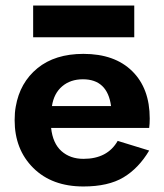

<svg xmlns="http://www.w3.org/2000/svg" viewBox="-20 -665 595 695"><path d="M382 -281Q369 -378 280 -378Q235 -378 205 -352.5Q175 -327 168 -281ZM165 -202Q171 -146 202.5 -118Q234 -90 282 -90Q369 -90 406 -155L520 -120Q482 -56 427 -23Q372 10 282 10Q168 10 100.5 -57Q33 -124 33 -230Q33 -258 37 -279Q52 -366 115.5 -418Q179 -470 282 -470Q395 -470 458.5 -407.5Q522 -345 522 -236Q522 -216 520 -202ZM100 -530V-645H466V-530Z"/></svg>

Font: Renner*
Style: Semi
Weight: 600
Version: Version 003.000 ; ttfautohint (v0.97) -l 8 -r 50 -G 200 -x 1